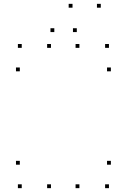

<svg xmlns="http://www.w3.org/2000/svg" viewBox="-20 -969 660 999"><path d="M393.2 10V-10H373.2V10ZM393.2 -720V-740H373.2V-720ZM245.2 -720V-740H225.2V-720ZM245.2 10V-10H225.2V10ZM546.9 10V-10H526.9V10ZM556.9 -112.1V-132.1H536.9V-112.1ZM83.1 -112.1V-132.1H63.1V-112.1ZM93.1 10V-10H73.1V10ZM556.9 -597.9V-617.9H536.9V-597.9ZM546.9 -720V-740H526.9V-720ZM93.1 -720V-740H73.1V-720ZM83.1 -597.9V-617.9H63.1V-597.9ZM262.6 -802.1V-822.1H242.6V-802.1ZM357.3 -929V-949H337.3V-929ZM504.4 -929V-949H484.4V-929ZM379.6 -802.1V-822.1H359.6V-802.1Z"/></svg>

Font: Monaspace Krypton Dots Var
Style: Regular
Weight: 400
Designer: Riley Cran and the Lettermatic Team
Version: Version 1.100 (Monaspace Krypton Dots)